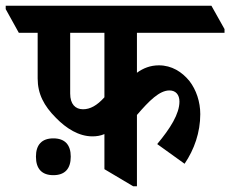

<svg xmlns="http://www.w3.org/2000/svg" viewBox="-76 -645 807 673"><path d="M248 -167C262 -167 276 -169 290 -175V-52L391 8H404V-242C447 -292 483 -328 518 -328C540 -328 553 -313 553 -289C553 -246 521 -195 475 -140L571 -71C605 -121 626 -181 626 -245C626 -288 612 -330 588 -361C562 -393 526 -416 481 -416C451 -416 426 -406 404 -390V-530H711V-543L665 -625H-56V-613L-10 -530H56V-370C56 -316 78 -274 120 -232C156 -195 200 -167 248 -167ZM170 -317V-530H290V-304C264 -275 240 -262 215 -262C188 -262 170 -280 170 -317ZM111 -31C151 -31 172 -53 172 -96C172 -138 151 -160 111 -160C71 -160 50 -138 50 -96C50 -53 71 -31 111 -31Z"/></svg>

Font: Noto Serif Devanagari Condensed
Style: Bold
Weight: 700
Width: 3
Designer: Universal Thirst, Indian Type Foundry and the Monotype Design Team
Foundry: Monotype Imaging Inc.
Version: Version 2.004